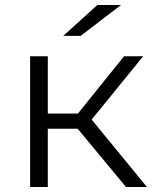

<svg xmlns="http://www.w3.org/2000/svg" viewBox="-20 -751 621 771"><path d="M101 0V-525H172V-295H293L478 -525H555L348 -271L570 0H486L292 -234H172V0ZM234 -607 371 -731H466L304 -607Z"/></svg>

Font: Modern
Style: Small
Weight: 400
Designer: Julieta Ulanovsky
Foundry: Julieta Ulanovsky
Version: Version 8.000